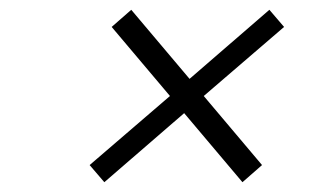

<svg xmlns="http://www.w3.org/2000/svg" viewBox="-20 -552 649 392"><path d="M396 -356 515 -215 475 -180 356 -321 193 -180 163 -215 327 -356 208 -497 248 -532 367 -391 530 -532 560 -497Z"/></svg>

Font: Exo Light
Style: Italic
Weight: 300
Italic angle: -9°
Designer: Natanael Gama
Foundry: Natanael Gama
Version: Version 1.500; ttfautohint (v1.6)